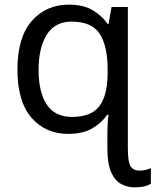

<svg xmlns="http://www.w3.org/2000/svg" viewBox="-20 -566 669 826"><path d="M276 -546Q339 -546 379 -522Q419 -498 443 -463H447L460 -536H530V72Q530 131 542 149.5Q554 168 579 168Q596 168 609 164.5Q622 161 629 157V224Q620 231 602 235.5Q584 240 559 240Q528 240 501 225.5Q474 211 458 174.5Q442 138 442 73V11Q442 -7 443 -31Q444 -55 447 -72H441Q418 -38 377.5 -14Q337 10 273 10Q176 10 115.5 -59.5Q55 -129 55 -267Q55 -405 116.5 -475.5Q178 -546 276 -546ZM288 -473Q216 -473 181 -416.5Q146 -360 146 -265Q146 -170 181 -116.5Q216 -63 290 -63Q372 -63 407 -108.5Q442 -154 443 -248V-266Q443 -368 409 -420.5Q375 -473 288 -473Z"/></svg>

Font: Noto Sans
Style: Regular
Weight: 400
Designer: Monotype Design Team
Foundry: Monotype Imaging Inc.
Version: Version 1.902